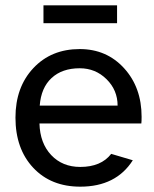

<svg xmlns="http://www.w3.org/2000/svg" viewBox="-20 -688 579 720"><path d="M143 -601V-668H419V-601ZM421 -292Q421 -350 379.5 -391Q338 -432 279 -432Q213 -432 173.5 -395.5Q134 -359 129 -292ZM478 -87Q415 12 281 12Q171 12 104.5 -59Q38 -130 38 -247Q38 -361 105 -432.5Q172 -504 279 -504Q380 -504 445.5 -432Q511 -360 511 -250Q511 -232 510 -225H128Q130 -151 172 -106.5Q214 -62 281 -62Q359 -62 397 -111Z"/></svg>

Font: Atkinson Hyperlegible Pro
Style: Regular
Weight: 400
Designer: Elliott Scott, Megan Eiswerth, Linus Boman, Theodore Petrosky, Jacob Perez
Foundry: Braille Institute
Version: Version 1.5.1